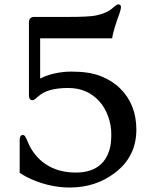

<svg xmlns="http://www.w3.org/2000/svg" viewBox="-20 -839 706 871"><path d="M162.1 -482.9Q226.6 -514.2 305.7 -514.2Q384.8 -514.2 437 -493.7Q489.3 -473.1 525.4 -437.5Q598.6 -364.7 598.6 -251Q598.6 -128.4 501 -54.7Q413.6 11.7 296.9 11.7Q209 11.7 123.5 -25.4Q94.2 -38.1 69.3 -55.2V-203.1Q69.3 -226.6 83.5 -226.6Q89.8 -226.6 94.5 -219.7Q99.1 -212.9 108.9 -188.7Q118.7 -164.6 139.4 -138.2Q160.2 -111.8 188 -93.8Q244.6 -56.2 323.2 -56.2Q447.3 -56.2 477.5 -162.6Q484.9 -188.5 484.9 -230.2Q484.9 -272 470.2 -312Q455.6 -352.1 429.7 -380.4Q375.5 -439.9 288.6 -439.9Q195.3 -439.9 153.8 -401.9L139.2 -389.6Q132.8 -384.3 127.4 -384.3Q111.3 -384.3 111.3 -407.2V-742.2Q114.7 -762.2 134.3 -762.2H287.1Q382.8 -762.2 414.6 -768.6Q467.3 -779.8 492.7 -804.2Q509.8 -819.3 516.1 -819.3Q528.8 -819.3 528.8 -806.2Q528.8 -798.8 523.4 -782.2L510.7 -746.1Q491.7 -689.9 488.8 -665H162.1Z"/></svg>

Font: Stoke
Style: Regular
Weight: 400
Designer: Nicole Fally
Foundry: Nicole Fally
Version: Version 1.002